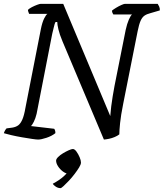

<svg xmlns="http://www.w3.org/2000/svg" viewBox="-30 -724 849 996"><path d="M168 0Q159 0 135.5 -3.5Q112 -7 83 -12Q54 -17 28.5 -23Q3 -29 -10 -33Q-8 -40 -4 -47Q0 -54 4 -58L34 -62Q52 -65 64 -73.5Q76 -82 85.5 -103Q95 -124 102 -165L182 -573Q189 -608 199 -628Q209 -648 216 -652H121Q120 -656 117.5 -661.5Q115 -667 115 -673Q122 -680 135.5 -687Q149 -694 162.5 -699Q176 -704 181 -704H298L542 -122Q544 -147 547 -172.5Q550 -198 554.5 -224Q559 -250 564 -278L622 -569Q629 -601 638.5 -622.5Q648 -644 655 -649H558Q556 -651 553.5 -657Q551 -663 551 -669Q558 -675 572 -683.5Q586 -692 599.5 -698Q613 -704 618 -704H788Q791 -700 795.5 -690.5Q800 -681 799 -670L751 -656Q731 -651 719 -642.5Q707 -634 699 -615.5Q691 -597 684 -562L609 -185Q597 -125 593 -86Q589 -47 589 -27Q579 -19 564.5 -13Q550 -7 535.5 -4Q521 -1 509 0L294 -510Q279 -546 273 -571.5Q267 -597 267 -610H258Q256 -607 253.5 -599.5Q251 -592 248.5 -580Q246 -568 241 -549L160 -134Q154 -109 145.5 -92.5Q137 -76 131 -70L251 -56Q254 -53 256 -45.5Q258 -38 257 -33Q238 -18 210.5 -9Q183 0 168 0ZM284 252Q271 252 259 244Q247 236 244 229Q261 220 276.5 209.5Q292 199 305 186.5Q318 174 325 163L321 176Q310 176 295.5 165Q281 154 271 138.5Q261 123 261 109Q261 101 271.5 90.5Q282 80 297 71Q312 62 326.5 55.5Q341 49 348 49Q357 49 366.5 62Q376 75 383 91.5Q390 108 390 119Q390 129 380.5 144.5Q371 160 357 178.5Q343 197 327.5 213.5Q312 230 300 241Q288 252 284 252Z"/></svg>

Font: Texturina Medium 12pt
Style: Italic
Weight: 400
Italic angle: -11°
Version: Version 1.002